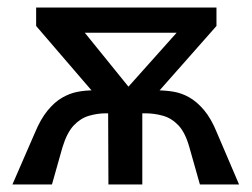

<svg xmlns="http://www.w3.org/2000/svg" viewBox="-20 -490 669 510"><path d="M274 -207 509 -470H555V-421L366 -207ZM13 0 73 -138Q88 -174 106.5 -196.5Q125 -219 145 -230.5Q165 -242 185.5 -246Q206 -250 228 -250H303V-189H261Q239 -189 216.5 -182.5Q194 -176 176 -157Q158 -138 146 -99L118 0ZM268 0 267 -250H358V0ZM260 -207 76 -421V-470H151L364 -207ZM511 0 483 -99Q472 -138 454 -157Q436 -176 413 -182.5Q390 -189 366 -189H324V-250H398Q419 -250 440.5 -246.5Q462 -243 482.5 -231.5Q503 -220 522 -197.5Q541 -175 556 -138L615 0ZM125 -403 124 -470H517L518 -403Z"/></svg>

Font: Ysabeau SC SemiBold
Style: Regular
Weight: 600
Designer: Christian Thalmann (Catharsis Fonts)
Version: Version 2.001;gftools[0.9.30]; featfreeze: smcp